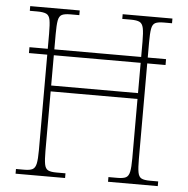

<svg xmlns="http://www.w3.org/2000/svg" viewBox="-51 -765 799 815"><g transform="rotate(5 348.0 -357.0)"><path d="M45 0V-20H81Q104 -20 115.5 -26Q127 -32 131 -51Q135 -70 135 -108V-515H57V-540H135V-605Q135 -644 131.5 -663Q128 -682 115.5 -688Q103 -694 77 -694H45V-714H256V-694H218Q193 -694 181.5 -688Q170 -682 166.5 -663Q163 -644 163 -605V-540H533V-605Q533 -644 529 -663Q525 -682 513 -688Q501 -694 476 -694H439V-714H651V-694H616Q591 -694 579.5 -688Q568 -682 564.5 -663Q561 -644 561 -605V-540H639V-515H561V-108Q561 -70 564.5 -51Q568 -32 579.5 -26Q591 -20 616 -20H651V0H439V-20H477Q502 -20 513.5 -26Q525 -32 529 -51Q533 -70 533 -108V-361H163V-108Q163 -70 166.5 -51Q170 -32 181.5 -26Q193 -20 217 -20H256V0ZM163 -386H533V-515H163Z"/></g></svg>

Font: Noto Serif Georgian SemiCondensed Thin
Style: Regular
Weight: 100
Width: 4
Designer: Monotype Design Team, Akaki Razmadze
Foundry: Google LLC
Version: Version 2.003; ttfautohint (v1.8.4.7-5d5b)